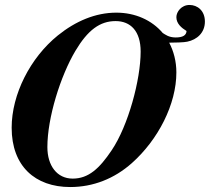

<svg xmlns="http://www.w3.org/2000/svg" viewBox="-20 -736 846 774"><path d="M806 -649C806 -693 776 -716 744 -716C711 -716 691 -688 691 -667C691 -641 711 -624 732 -611C731 -593 716 -585 688 -585C660 -585 646 -597 636 -603C592 -655 525 -685 449 -685C365 -685 285 -651 213 -593C102 -503 27 -356 27 -221C27 -66 122 18 263 18C356 18 441 -16 511 -78C618 -173 691 -316 691 -444C691 -489 680 -530 662 -564C683 -564 723 -565 735 -568C774 -576 806 -604 806 -649ZM547 -528C547 -415 497 -229 430 -130C381 -57 337 -16 273 -16C210 -16 171 -68 171 -143C171 -262 224 -430 284 -531C334 -615 383 -651 446 -651C506 -651 547 -611 547 -528Z"/></svg>

Font: XITS
Style: Bold Italic
Weight: 700
Italic angle: -16.33°
Designer: MicroPress Inc., with final additions and corrections provided by Coen Hoffman, Elsevier (retired)
Version: Version 1.105